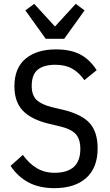

<svg xmlns="http://www.w3.org/2000/svg" viewBox="-20 -967 571 999"><path d="M263 12Q185 12 129 -17.5Q73 -47 35 -104L99 -161Q131 -116 171.5 -92Q212 -68 264 -68Q398 -68 398 -192Q398 -243 374 -269.5Q350 -296 290 -310L235 -323Q143 -345 99 -391Q55 -437 55 -518Q55 -613 113 -661.5Q171 -710 271 -710Q346 -710 396 -684.5Q446 -659 483 -602L419 -550Q392 -589 356 -609.5Q320 -630 268 -630Q208 -630 176.5 -604.5Q145 -579 145 -520Q145 -472 170 -447.5Q195 -423 252 -409L307 -396Q404 -373 446 -327Q488 -281 488 -195Q488 -94 428.5 -41Q369 12 263 12ZM218 -765 112 -913 158 -947 266 -829 374 -947 420 -913 314 -765Z"/></svg>

Font: IBM Plex Sans Cond Text
Style: Regular
Weight: 450
Width: 3
Designer: Mike Abbink, Paul van der Laan, Pieter van Rosmalen
Foundry: Bold Monday
Version: Version 1.3